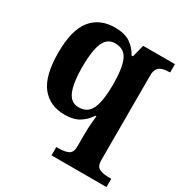

<svg xmlns="http://www.w3.org/2000/svg" viewBox="-180 -683 1009 1059"><g transform="rotate(30 324.0 -153.0)"><path d="M297 240V187H315Q348 187 372 176.5Q396 166 396 125V52Q396 31 397 9Q398 -13 400 -33.5Q402 -54 404 -70H397Q376 -36 340 -13Q304 10 248 10Q151 10 98.5 -57Q46 -124 46 -269Q46 -413 99 -479.5Q152 -546 250 -546Q309 -546 345.5 -522.5Q382 -499 404 -458H413L433 -536H635V-483H631Q609 -483 590 -478Q571 -473 559.5 -458.5Q548 -444 548 -413V125Q548 166 572 176.5Q596 187 629 187H647V240ZM293 -64Q352 -64 374 -116Q396 -168 396 -267Q396 -371 374 -421Q352 -471 293 -471Q243 -471 221.5 -420.5Q200 -370 200 -268Q200 -168 221.5 -116Q243 -64 293 -64Z"/></g></svg>

Font: Noto Serif Khojki
Style: Regular
Weight: 400
Designer: Juan Bruce
Version: Version 2.002